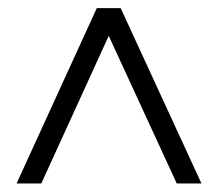

<svg xmlns="http://www.w3.org/2000/svg" viewBox="-20 -689 506 463"><path d="M20 -246.6 213.4 -669.4H271L465.8 -246.6H406.2L242.2 -602.5L79.6 -246.6Z"/></svg>

Font: Elstob 14pt
Style: Bold Italic
Weight: 700
Italic angle: -20°
Designer: Peter S. Baker
Version: Version 1.015